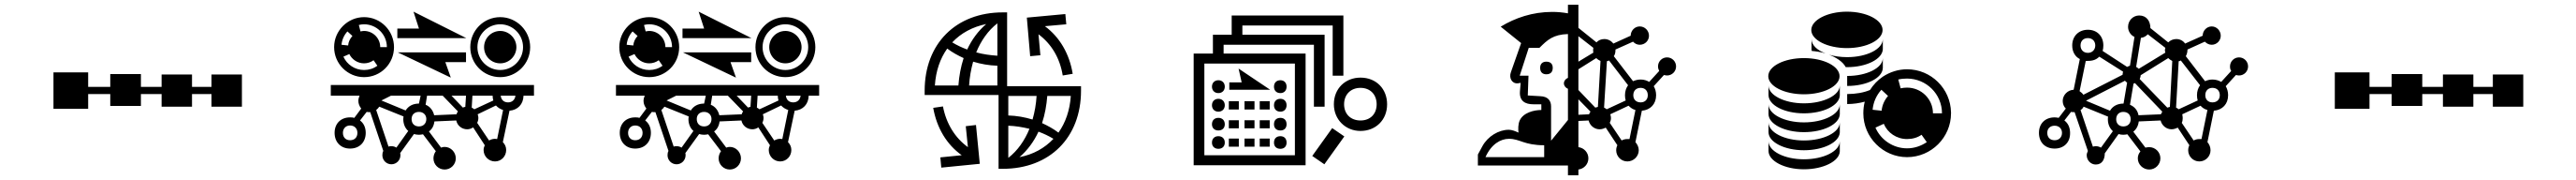

<svg xmlns="http://www.w3.org/2000/svg" viewBox="-20 -680 10840 756"><path d="M444 -369V-315H351V-376H205V-223H351V-285H444V-235H573V-285H660V-232H788V-285H870V-232H998V-367H870V-315H788V-367H660V-315H573V-369Z M1423 -122C1423 -140 1435 -153 1453 -153C1472 -153 1484 -140 1484 -122C1484 -103 1472 -91 1453 -91C1435 -91 1423 -103 1423 -122ZM1677 -180C1677 -159 1685 -141 1698 -130L1648 -60C1642 -64 1635 -66 1627 -66C1623 -66 1618 -66 1615 -64L1563 -218C1568 -222 1573 -227 1576 -232L1678 -191C1678 -187 1677 -183 1677 -180ZM1625 -278H1750L1743 -245C1717 -245 1698 -234 1687 -216L1585 -258ZM1712 -180C1712 -198 1724 -210 1743 -210C1761 -210 1774 -198 1774 -180C1774 -161 1761 -149 1743 -149C1724 -149 1712 -161 1712 -180ZM1807 -196C1802 -217 1789 -233 1771 -240L1777 -278H1843L1907 -212C1904 -208 1902 -204 1901 -200ZM1941 -278 1938 -231C1935 -231 1931 -230 1928 -228L1880 -278ZM1976 -221C1972 -224 1969 -226 1965 -228L1968 -278H2053C2053 -271 2054 -264 2056 -258ZM1988 -164C1991 -170 1993 -177 1993 -185C1993 -190 1992 -195 1990 -200L2067 -237C2075 -228 2085 -222 2097 -218L2072 -96C2069 -96 2066 -97 2063 -97C2054 -97 2045 -94 2038 -90ZM2149 -278C2147 -261 2135 -250 2118 -250C2100 -250 2089 -261 2087 -278ZM1417 -492C1419 -513 1428 -533 1442 -548L1463 -529C1453 -518 1446 -504 1445 -489ZM1450 -453C1461 -430 1485 -414 1512 -414C1527 -414 1541 -419 1552 -427L1568 -404C1552 -392 1533 -386 1512 -386C1473 -386 1440 -409 1425 -442ZM1580 -482C1580 -519 1550 -550 1512 -550C1507 -550 1502 -549 1497 -548L1490 -575C1497 -577 1504 -578 1512 -578C1565 -578 1608 -535 1608 -482ZM1989 -482C1989 -535 2032 -578 2085 -578C2138 -578 2181 -535 2181 -482C2181 -429 2138 -386 2085 -386C2032 -386 1989 -429 1989 -482ZM1388 -122C1388 -83 1414 -56 1453 -56C1493 -56 1519 -83 1519 -122C1519 -145 1510 -163 1495 -174L1523 -210C1527 -209 1531 -209 1538 -209L1593 -46C1590 -41 1589 -35 1589 -28C1589 -7 1606 10 1627 10C1648 10 1665 -7 1665 -28C1665 -31 1665 -34 1664 -37L1722 -117C1729 -115 1736 -114 1743 -114C1749 -114 1755 -115 1760 -116L1814 -45C1808 -37 1804 -26 1804 -15C1804 11 1825 32 1851 32C1877 32 1898 11 1898 -15C1898 -41 1877 -63 1851 -63C1846 -63 1841 -62 1836 -60L1785 -128C1798 -137 1806 -152 1808 -170L1900 -174C1904 -153 1923 -137 1946 -137C1955 -137 1964 -140 1971 -145L2020 -70C2017 -64 2015 -57 2015 -50C2015 -23 2037 -2 2063 -2C2089 -2 2110 -23 2110 -50C2110 -63 2105 -74 2096 -83L2124 -215C2159 -218 2182 -242 2183 -278H2227V-323H1372V-278H1493C1490 -271 1488 -264 1488 -256C1488 -244 1493 -233 1500 -224L1471 -185C1465 -187 1460 -187 1453 -187C1414 -187 1388 -161 1388 -122ZM1386 -482C1386 -412 1443 -356 1512 -356C1582 -356 1638 -412 1638 -482C1638 -551 1582 -608 1512 -608C1443 -608 1386 -551 1386 -482ZM1877 -354 1854 -419H1941V-460H1654ZM1743 -560H1652V-520H1942L1720 -631ZM2017 -482C2017 -444 2047 -414 2085 -414C2122 -414 2153 -444 2153 -482C2153 -519 2122 -550 2085 -550C2047 -550 2017 -519 2017 -482ZM1959 -482C1959 -412 2015 -356 2085 -356C2154 -356 2211 -412 2211 -482C2211 -551 2154 -608 2085 -608C2015 -608 1959 -551 1959 -482Z M2623 -122C2623 -140 2635 -153 2653 -153C2672 -153 2684 -140 2684 -122C2684 -103 2672 -91 2653 -91C2635 -91 2623 -103 2623 -122ZM2877 -180C2877 -159 2885 -141 2898 -130L2848 -60C2842 -64 2835 -66 2827 -66C2823 -66 2818 -66 2815 -64L2763 -218C2768 -222 2773 -227 2776 -232L2878 -191C2878 -187 2877 -183 2877 -180ZM2825 -278H2950L2943 -245C2917 -245 2898 -234 2887 -216L2785 -258ZM2912 -180C2912 -198 2924 -210 2943 -210C2961 -210 2974 -198 2974 -180C2974 -161 2961 -149 2943 -149C2924 -149 2912 -161 2912 -180ZM3007 -196C3002 -217 2989 -233 2971 -240L2977 -278H3043L3107 -212C3104 -208 3102 -204 3101 -200ZM3141 -278 3138 -231C3135 -231 3131 -230 3128 -228L3080 -278ZM3176 -221C3172 -224 3169 -226 3165 -228L3168 -278H3253C3253 -271 3254 -264 3256 -258ZM3188 -164C3191 -170 3193 -177 3193 -185C3193 -190 3192 -195 3190 -200L3267 -237C3275 -228 3285 -222 3297 -218L3272 -96C3269 -96 3266 -97 3263 -97C3254 -97 3245 -94 3238 -90ZM3349 -278C3347 -261 3335 -250 3318 -250C3300 -250 3289 -261 3287 -278ZM2617 -492C2619 -513 2628 -533 2642 -548L2663 -529C2653 -518 2646 -504 2645 -489ZM2650 -453C2661 -430 2685 -414 2712 -414C2727 -414 2741 -419 2752 -427L2768 -404C2752 -392 2733 -386 2712 -386C2673 -386 2640 -409 2625 -442ZM2780 -482C2780 -519 2750 -550 2712 -550C2707 -550 2702 -549 2697 -548L2690 -575C2697 -577 2704 -578 2712 -578C2765 -578 2808 -535 2808 -482ZM3189 -482C3189 -535 3232 -578 3285 -578C3338 -578 3381 -535 3381 -482C3381 -429 3338 -386 3285 -386C3232 -386 3189 -429 3189 -482ZM2588 -122C2588 -83 2614 -56 2653 -56C2693 -56 2719 -83 2719 -122C2719 -145 2710 -163 2695 -174L2723 -210C2727 -209 2731 -209 2738 -209L2793 -46C2790 -41 2789 -35 2789 -28C2789 -7 2806 10 2827 10C2848 10 2865 -7 2865 -28C2865 -31 2865 -34 2864 -37L2922 -117C2929 -115 2936 -114 2943 -114C2949 -114 2955 -115 2960 -116L3014 -45C3008 -37 3004 -26 3004 -15C3004 11 3025 32 3051 32C3077 32 3098 11 3098 -15C3098 -41 3077 -63 3051 -63C3046 -63 3041 -62 3036 -60L2985 -128C2998 -137 3006 -152 3008 -170L3100 -174C3104 -153 3123 -137 3146 -137C3155 -137 3164 -140 3171 -145L3220 -70C3217 -64 3215 -57 3215 -50C3215 -23 3237 -2 3263 -2C3289 -2 3310 -23 3310 -50C3310 -63 3305 -74 3296 -83L3324 -215C3359 -218 3382 -242 3383 -278H3427V-323H2572V-278H2693C2690 -271 2688 -264 2688 -256C2688 -244 2693 -233 2700 -224L2671 -185C2665 -187 2660 -187 2653 -187C2614 -187 2588 -161 2588 -122ZM2586 -482C2586 -412 2643 -356 2712 -356C2782 -356 2838 -412 2838 -482C2838 -551 2782 -608 2712 -608C2643 -608 2586 -551 2586 -482ZM3077 -354 3054 -419H3141V-460H2854ZM2943 -560H2852V-520H3142L2920 -631ZM3217 -482C3217 -444 3247 -414 3285 -414C3322 -414 3353 -444 3353 -482C3353 -519 3322 -550 3285 -550C3247 -550 3217 -519 3217 -482ZM3159 -482C3159 -412 3215 -356 3285 -356C3354 -356 3411 -412 3411 -482C3411 -551 3354 -608 3285 -608C3215 -608 3159 -551 3159 -482Z M4223 -152C4253 -151 4283 -146 4312 -139C4292 -90 4262 -47 4223 -17ZM3914 -321C3918 -382 3936 -434 3966 -476C3987 -460 4011 -447 4035 -436C4023 -399 4016 -361 4013 -321ZM4342 -277C4340 -243 4334 -209 4325 -178C4292 -188 4258 -194 4223 -195V-277ZM4270 -20C4304 -49 4331 -86 4350 -127C4372 -119 4393 -109 4413 -97C4376 -58 4328 -31 4270 -20ZM4486 -277C4482 -217 4464 -165 4434 -123C4413 -139 4389 -152 4365 -163C4377 -199 4384 -238 4387 -277ZM3987 -502C4024 -541 4072 -567 4130 -579C4096 -550 4069 -513 4050 -472C4028 -480 4007 -490 3987 -502ZM4058 -321C4060 -355 4066 -389 4075 -421C4108 -411 4142 -405 4177 -404V-321ZM4177 -446C4147 -448 4117 -452 4088 -460C4108 -509 4138 -552 4177 -582ZM4044 -150 4053 -62C3999 -101 3962 -160 3948 -233L3907 -227C3922 -142 3964 -73 4027 -28L3937 -19L3941 24L4103 8L4087 -155ZM4182 -281V29H4200C4397 29 4529 -102 4529 -299V-318H4218V-628H4200C4003 -628 3871 -497 3871 -299V-281ZM4358 -448 4350 -536C4404 -496 4440 -437 4452 -363L4494 -370C4480 -455 4439 -524 4377 -570L4467 -578L4463 -621L4301 -606L4315 -444Z M5429 -413V-28H5048V-413ZM5705 -311C5746 -311 5773 -283 5773 -242C5773 -201 5746 -174 5705 -174C5664 -174 5636 -201 5636 -242C5636 -283 5664 -311 5705 -311ZM5080 -81C5080 -65 5091 -55 5107 -55C5123 -55 5134 -65 5134 -81C5134 -98 5123 -108 5107 -108C5091 -108 5080 -98 5080 -81ZM5080 -316C5080 -300 5091 -289 5107 -289C5123 -289 5134 -300 5134 -316C5134 -332 5123 -343 5107 -343C5091 -343 5080 -332 5080 -316ZM5080 -238C5080 -222 5091 -211 5107 -211C5123 -211 5134 -222 5134 -238C5134 -254 5123 -265 5107 -265C5091 -265 5080 -254 5080 -238ZM5080 -158C5080 -142 5091 -132 5107 -132C5123 -132 5134 -142 5134 -158C5134 -175 5123 -185 5107 -185C5091 -185 5080 -175 5080 -158ZM5193 -220V-255H5151V-220ZM5193 -141V-175H5151V-141ZM5193 -64V-98H5151V-64ZM5259 -220V-255H5217V-220ZM5259 -141V-175H5217V-141ZM5259 -64V-98H5217V-64ZM5153 -334V-303H5325L5192 -392L5205 -334ZM5323 -220V-255H5281V-220ZM5323 -141V-175H5281V-141ZM5323 -64V-98H5281V-64ZM5474 -455H5129V-492H5509V-232H5554V-534H5208V-573H5588V-362H5633V-615H5163V-534H5084V-455H5003V14H5474ZM5341 -316C5341 -300 5351 -289 5368 -289C5384 -289 5394 -300 5394 -316C5394 -332 5384 -343 5368 -343C5351 -343 5341 -332 5341 -316ZM5341 -238C5341 -222 5351 -211 5368 -211C5384 -211 5394 -222 5394 -238C5394 -254 5384 -265 5368 -265C5351 -265 5341 -254 5341 -238ZM5341 -158C5341 -142 5351 -132 5368 -132C5384 -132 5394 -142 5394 -158C5394 -175 5384 -185 5368 -185C5351 -185 5341 -175 5341 -158ZM5341 -81C5341 -65 5351 -55 5368 -55C5384 -55 5394 -65 5394 -81C5394 -98 5384 -108 5368 -108C5351 -108 5341 -98 5341 -81ZM5586 -142 5502 -25 5553 10 5637 -107ZM5705 -354C5642 -354 5593 -309 5593 -242C5593 -178 5642 -130 5705 -130C5768 -130 5817 -175 5817 -242C5817 -306 5772 -354 5705 -354Z M6330 -97C6376 -97 6393 -70 6478 -70V-20H6231C6255 -74 6294 -97 6330 -97ZM6507 -233C6507 -257 6494 -275 6461 -276L6409 -279L6412 -362H6375L6413 -479H6458C6492 -513 6516 -535 6578 -537V-353C6568 -349 6561 -340 6561 -330C6561 -320 6568 -311 6578 -307V-176L6507 -89ZM6673 -211C6670 -208 6668 -204 6667 -200L6622 -198V-263ZM6754 -164C6757 -170 6759 -177 6759 -184C6759 -190 6758 -195 6756 -200L6833 -236C6841 -228 6850 -221 6862 -218L6837 -96C6834 -96 6831 -96 6828 -96C6819 -96 6811 -94 6804 -90ZM6684 -469C6684 -465 6684 -462 6685 -459L6622 -421V-528L6685 -479C6684 -475 6684 -472 6684 -469ZM6622 -389 6697 -436C6702 -431 6708 -427 6715 -424L6704 -231C6700 -230 6697 -229 6693 -228L6622 -302ZM6818 -280C6818 -272 6819 -265 6821 -258L6741 -221C6738 -224 6734 -226 6730 -228L6742 -423C6745 -423 6748 -425 6751 -426L6831 -322C6823 -311 6818 -297 6818 -280ZM6853 -280C6853 -299 6865 -311 6884 -311C6902 -311 6914 -299 6914 -280C6914 -262 6902 -250 6884 -250C6865 -250 6853 -262 6853 -280ZM6487 -368C6504 -368 6514 -377 6514 -395C6514 -412 6504 -421 6487 -421C6471 -421 6461 -412 6461 -395C6461 -377 6471 -368 6487 -368ZM6578 15V56H6622V32C6646 29 6664 9 6664 -15C6664 -39 6646 -59 6622 -62V-172L6665 -174C6670 -153 6689 -137 6711 -137C6721 -137 6729 -140 6737 -144L6786 -70C6783 -64 6781 -57 6781 -49C6781 -23 6802 -2 6828 -2C6854 -2 6876 -23 6876 -49C6876 -62 6870 -74 6862 -83L6889 -215C6925 -218 6949 -243 6949 -280C6949 -295 6945 -308 6939 -318L6982 -365C6986 -364 6991 -363 6995 -363C7016 -363 7033 -380 7033 -401C7033 -422 7016 -439 6995 -439C6974 -439 6957 -422 6957 -401C6957 -394 6959 -388 6962 -382L6920 -336C6910 -342 6898 -346 6884 -346C6872 -346 6861 -343 6852 -339L6771 -444C6777 -452 6778 -462 6778 -472L6852 -505C6859 -497 6869 -492 6880 -492C6902 -492 6919 -509 6919 -530C6919 -551 6902 -569 6880 -569C6859 -569 6842 -551 6842 -530L6769 -497C6760 -509 6746 -516 6731 -516C6718 -516 6706 -511 6698 -502L6622 -563V-660H6578V-624C6556 -628 6534 -630 6512 -630C6429 -630 6356 -605 6295 -568L6381 -499L6338 -377C6329 -353 6342 -328 6367 -330L6379 -332L6376 -296C6373 -255 6399 -242 6432 -242H6466V-218C6435 -218 6390 -207 6375 -174C6368 -159 6368 -136 6370 -123C6357 -129 6342 -135 6329 -135C6287 -135 6241 -108 6218 -66L6199 -31V15Z M7860 -219C7863 -251 7876 -280 7897 -303L7925 -277C7910 -260 7900 -238 7898 -215ZM7907 -160C7923 -122 7961 -96 8005 -96C8028 -96 8049 -102 8066 -114L8088 -83C8064 -67 8036 -57 8005 -57C7946 -57 7894 -93 7872 -144ZM7968 -346C7980 -349 7992 -350 8005 -350C8086 -350 8152 -285 8152 -204H8114C8114 -264 8065 -312 8005 -312C7996 -312 7986 -311 7978 -309ZM7421 -360C7421 -318 7488 -284 7571 -284C7654 -284 7721 -318 7721 -360C7721 -402 7654 -436 7571 -436C7488 -436 7421 -402 7421 -360ZM7722 -321C7722 -280 7654 -246 7571 -246C7489 -246 7422 -280 7422 -321V-281C7422 -238 7489 -204 7571 -204C7653 -204 7720 -237 7722 -279ZM7722 -242C7722 -200 7654 -166 7571 -166C7489 -166 7422 -200 7422 -242V-201C7422 -159 7489 -125 7571 -125C7653 -125 7720 -158 7722 -200ZM7722 -166C7722 -124 7654 -90 7571 -90C7489 -90 7422 -124 7422 -166V-125C7422 -83 7489 -49 7571 -49C7653 -49 7720 -82 7722 -124ZM7722 -87C7722 -45 7654 -11 7571 -11C7489 -11 7422 -45 7422 -87V-46C7422 -4 7489 31 7571 31C7653 31 7720 -3 7722 -44ZM7602 -554C7602 -512 7670 -478 7752 -478C7835 -478 7902 -512 7902 -554C7902 -596 7835 -631 7752 -631C7670 -631 7602 -596 7602 -554ZM7903 -516C7903 -474 7836 -440 7753 -440C7725 -440 7699 -444 7677 -450C7672 -452 7667 -454 7662 -456C7626 -469 7603 -491 7603 -516V-475C7603 -472 7603 -469 7604 -466C7618 -465 7640 -462 7662 -456C7667 -454 7672 -452 7677 -450C7706 -439 7734 -422 7747 -398H7753C7835 -398 7901 -432 7903 -473C7903 -496 7903 -493 7903 -516ZM7753 -319C7835 -319 7901 -352 7903 -394C7903 -416 7903 -414 7903 -436C7903 -395 7836 -361 7753 -361ZM7821 -204C7821 -103 7904 -20 8005 -20C8107 -20 8190 -103 8190 -204V-208C8188 -308 8106 -389 8005 -389C7967 -389 7932 -377 7903 -358V-360C7903 -359 7903 -359 7903 -358C7881 -343 7863 -324 7849 -302C7823 -291 7789 -285 7753 -285V-243C7780 -243 7805 -247 7827 -253C7823 -238 7821 -221 7821 -204Z M8595 -122C8595 -140 8607 -152 8626 -152C8644 -152 8657 -140 8657 -122C8657 -103 8644 -91 8626 -91C8607 -91 8595 -103 8595 -122ZM8850 -179C8850 -158 8858 -141 8871 -129L8821 -60C8814 -64 8807 -66 8799 -66C8795 -66 8791 -65 8787 -64L8735 -218C8741 -221 8745 -226 8748 -232L8851 -190C8850 -187 8850 -183 8850 -179ZM8922 -341C8924 -338 8928 -335 8931 -333L8916 -245C8890 -245 8870 -234 8859 -215L8758 -257ZM8885 -179C8885 -198 8897 -210 8915 -210C8934 -210 8946 -198 8946 -179C8946 -161 8934 -149 8915 -149C8897 -149 8885 -161 8885 -179ZM8979 -196C8975 -217 8962 -232 8943 -240L8958 -329C8960 -329 8962 -330 8964 -331L9079 -211C9077 -208 9075 -204 9073 -200ZM9161 -164C9164 -170 9165 -177 9165 -184C9165 -190 9164 -195 9163 -200L9240 -236C9247 -228 9257 -221 9269 -218L9244 -96C9241 -96 9238 -96 9235 -96C9226 -96 9218 -94 9211 -90ZM9260 -280C9260 -299 9272 -311 9290 -311C9309 -311 9321 -299 9321 -280C9321 -262 9309 -250 9290 -250C9272 -250 9260 -262 9260 -280ZM8735 -489C8735 -508 8747 -520 8766 -520C8784 -520 8797 -508 8797 -489C8797 -471 8784 -458 8766 -458C8747 -458 8735 -471 8735 -489ZM8747 -282C8743 -288 8737 -293 8731 -297L8757 -424C8779 -424 8797 -425 8814 -442L8914 -379C8913 -375 8912 -371 8912 -366ZM9090 -469C9090 -465 9091 -462 9092 -459L8980 -391C8977 -394 8973 -397 8969 -399L8989 -521C9000 -522 9011 -528 9018 -536L9092 -479C9091 -475 9090 -472 9090 -469ZM8984 -348C8986 -353 8988 -358 8988 -364L9104 -436C9109 -431 9115 -427 9121 -424L9111 -231C9107 -230 9104 -229 9100 -228ZM9225 -280C9225 -272 9226 -265 9228 -258L9148 -221C9145 -224 9141 -226 9137 -228L9148 -423C9152 -423 9155 -425 9157 -426L9238 -322C9230 -311 9225 -297 9225 -280ZM8761 -28C8761 -7 8778 11 8799 11C8827 11 8837 -12 8837 -36L8895 -117C8901 -115 8908 -114 8915 -114C8921 -114 8927 -115 8932 -116L8987 -44C8980 -36 8976 -26 8976 -15C8976 11 8998 32 9024 32C9050 32 9071 11 9071 -15C9071 -41 9050 -62 9024 -62C9018 -62 9013 -61 9008 -60L8957 -127C8970 -137 8978 -152 8980 -170L9072 -174C9077 -153 9096 -137 9118 -137C9127 -137 9136 -140 9144 -144L9193 -70C9190 -64 9188 -57 9188 -49C9188 -23 9209 -2 9235 -2C9261 -2 9282 -23 9282 -49C9282 -62 9277 -74 9269 -83L9296 -215C9332 -218 9356 -243 9356 -280C9356 -295 9352 -308 9346 -318L9389 -365C9393 -364 9397 -363 9402 -363C9423 -363 9440 -380 9440 -401C9440 -422 9423 -439 9402 -439C9381 -439 9364 -422 9364 -401C9364 -394 9365 -388 9369 -382L9327 -336C9317 -342 9304 -346 9290 -346C9278 -346 9268 -343 9259 -339L9178 -444C9182 -451 9185 -460 9185 -472L9258 -505C9266 -497 9276 -492 9287 -492C9308 -492 9325 -509 9325 -530C9325 -551 9308 -569 9287 -569C9266 -569 9249 -551 9249 -530L9175 -497C9167 -509 9153 -516 9138 -516C9125 -516 9113 -511 9104 -502L9029 -562C9029 -591 9013 -615 8982 -615C8956 -615 8935 -594 8935 -567C8935 -549 8946 -532 8962 -525L8943 -404C8939 -403 8935 -401 8931 -399L8828 -466C8830 -473 8831 -481 8831 -489C8831 -528 8805 -555 8766 -555C8727 -555 8700 -528 8700 -489C8700 -463 8712 -442 8732 -432L8706 -303C8681 -302 8660 -281 8660 -256C8660 -243 8665 -232 8673 -224L8643 -185C8638 -186 8632 -187 8626 -187C8586 -187 8560 -161 8560 -122C8560 -82 8586 -56 8626 -56C8665 -56 8692 -82 8691 -122V-125C8690 -146 8682 -163 8667 -174L8695 -210C8699 -209 8703 -209 8710 -209L8766 -46C8763 -40 8761 -34 8761 -28Z M10044 -369V-315H9951V-376H9805V-223H9951V-285H10044V-235H10173V-285H10260V-232H10388V-285H10470V-232H10598V-367H10470V-315H10388V-367H10260V-315H10173V-369Z"/></svg>

Font: CryptoKit 1.4
Style: Regular
Weight: 400
Monospace: yes
Designer: Oceane Juvin
Foundry: http://www.head-geneve.ch
Version: Version 1.000